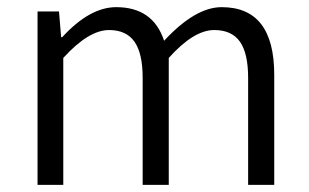

<svg xmlns="http://www.w3.org/2000/svg" viewBox="-20 -517 865 537"><path d="M85 0V-485H145L151 -413H154Q231 -497 305 -497Q408 -497 439 -403Q526 -497 600 -497Q747 -497 747 -308V0H674V-299Q674 -368 651 -400.5Q628 -433 579 -433Q522 -433 452 -355V0H379V-299Q379 -368 356 -400.5Q333 -433 285 -433Q228 -433 157 -355V0Z"/></svg>

Font: Assistant
Style: Regular
Weight: 400
Designer: Hebrew By Ben Nathan, Latin by Paul Hunt
Version: Version 2.001;PS 002.001;hotconv 1.0.88;makeotf.lib2.5.64775